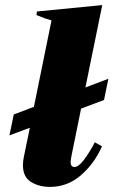

<svg xmlns="http://www.w3.org/2000/svg" viewBox="-20 -723 445 753"><path d="M261 -115Q257 -95 257 -88Q257 -68 272 -68Q288 -68 309.5 -96.5Q331 -125 352 -165L380 -149Q349 -80 296.5 -35Q244 10 176 10Q133 10 101.5 -9.5Q70 -29 70 -75Q70 -89 73 -105L97 -222L17 -192L34 -274L113 -304L182 -643Q156 -650 123 -664L125 -678L381 -703L315 -380L405 -414L388 -331L298 -297Z"/></svg>

Font: Trirong Black
Style: Italic
Weight: 900
Italic angle: -12°
Designer: Katatrad Team
Foundry: CadsonDemak
Version: Version 1.001